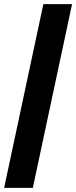

<svg xmlns="http://www.w3.org/2000/svg" viewBox="-48 -790 369 930"><path d="M-28 120 162 -770H301L111 120Z"/></svg>

Font: Radio Canada Big
Style: Bold Italic
Weight: 700
Italic angle: -12°
Designer: Étienne Aubert Bonn
Foundry: Coppers and Brasses
Version: Version 1.001